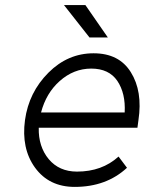

<svg xmlns="http://www.w3.org/2000/svg" viewBox="-20 -721 568 753"><path d="M331 -574H403L315 -701H231ZM519 -220 523 -250Q540 -363 493 -438Q447 -512 347 -512Q246 -512 170 -436Q93 -359 78 -250Q63 -139 117 -64Q172 12 273 12Q397 12 478 -63L445 -107Q380 -48 282 -48Q212 -48 171 -97Q151 -121 141 -152Q131 -183 132 -220ZM338 -452Q407 -452 440 -404Q473 -355 469 -280H141Q161 -356 214 -403Q269 -452 338 -452Z"/></svg>

Font: Unageo
Style: Light-Italic
Weight: 300
Designer: Richard Sepsi
Foundry: Richard Sepsi
Version: Version 2.000